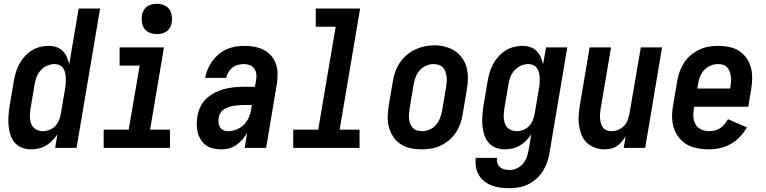

<svg xmlns="http://www.w3.org/2000/svg" viewBox="-20 -780 4040 1013"><path d="M143 8Q117 8 94 -1.5Q71 -11 56 -29.5Q41 -48 34 -71.5Q27 -95 25 -120Q23 -145 25 -171Q27 -197 31 -223L53 -353Q57 -376 63.5 -398Q70 -420 81.5 -441.5Q93 -463 109.5 -481.5Q126 -500 146.5 -513Q167 -526 190 -532Q213 -538 236 -538Q258 -538 277.5 -531.5Q297 -525 311 -511Q325 -497 333 -478.5Q341 -460 345 -440L395 -735H508L384 0H271L283 -72Q272 -54 256.5 -38.5Q241 -23 222.5 -12Q204 -1 183.5 3.5Q163 8 143 8ZM206 -88Q223 -88 240.5 -94.5Q258 -101 271 -114.5Q284 -128 291 -145Q298 -162 301 -180L323 -310Q326 -324 327 -338.5Q328 -353 327.5 -367Q327 -381 324 -394.5Q321 -408 314 -419Q307 -430 294.5 -436Q282 -442 267 -442Q248 -442 228.5 -433.5Q209 -425 195 -409.5Q181 -394 173.5 -375Q166 -356 163 -337L141 -207Q139 -193 138 -179.5Q137 -166 138.5 -152.5Q140 -139 144.5 -127Q149 -115 158 -106Q167 -97 179.5 -92.5Q192 -88 206 -88Z M527 0V-96H659L717 -434H611V-530H845L772 -96H877V0ZM808 -600Q788 -600 770.5 -607Q753 -614 742.5 -628Q732 -642 729 -661Q726 -680 729 -700Q731 -713 738 -725.5Q745 -738 756.5 -746Q768 -754 781 -757Q794 -760 808 -760Q827 -760 844.5 -753Q862 -746 872.5 -732Q883 -718 886 -699Q889 -680 886 -660Q884 -647 877 -634.5Q870 -622 858.5 -614Q847 -606 833.5 -603Q820 -600 808 -600Z M1149 8Q1128 8 1106.5 3.5Q1085 -1 1068.5 -12.5Q1052 -24 1040.5 -41.5Q1029 -59 1023.5 -79Q1018 -99 1018 -121Q1018 -143 1021 -164Q1025 -190 1036.5 -215Q1048 -240 1068 -259Q1088 -278 1112.5 -290.5Q1137 -303 1163 -310Q1189 -317 1214.5 -319.5Q1240 -322 1266 -322H1325L1331 -355Q1334 -371 1332.5 -387.5Q1331 -404 1322.5 -417Q1314 -430 1299 -436Q1284 -442 1267 -442Q1252 -442 1236 -438Q1220 -434 1207 -424Q1194 -414 1185.5 -399.5Q1177 -385 1173 -369H1062Q1067 -393 1076 -415Q1085 -437 1099.5 -457Q1114 -477 1133.5 -493.5Q1153 -510 1175.5 -520Q1198 -530 1221 -534Q1244 -538 1267 -538Q1294 -538 1320.5 -533.5Q1347 -529 1370 -517.5Q1393 -506 1410 -487Q1427 -468 1435.5 -444Q1444 -420 1444.5 -393Q1445 -366 1441 -339L1384 0H1271L1284 -80Q1274 -61 1259.5 -44.5Q1245 -28 1227.5 -15.5Q1210 -3 1189.5 2.5Q1169 8 1149 8ZM1183 -88Q1205 -88 1227 -96.5Q1249 -105 1266 -121.5Q1283 -138 1292.5 -159.5Q1302 -181 1305 -203L1309 -226H1266Q1253 -226 1240 -225Q1227 -224 1214 -222Q1201 -220 1188 -215.5Q1175 -211 1163 -204Q1151 -197 1143.5 -185Q1136 -173 1134 -160Q1132 -147 1133 -134Q1134 -121 1140 -110Q1146 -99 1157.5 -93.5Q1169 -88 1183 -88Z M1527 0V-96H1659L1751 -639H1646V-735H1880L1772 -96H1877V0Z M2204 8Q2174 8 2146 2Q2118 -4 2094.5 -19Q2071 -34 2055.5 -57Q2040 -80 2032.5 -107Q2025 -134 2025.5 -163.5Q2026 -193 2031 -223L2053 -353Q2057 -378 2066 -403Q2075 -428 2090 -450Q2105 -472 2126 -490Q2147 -508 2171 -519Q2195 -530 2220.5 -535.5Q2246 -541 2272 -541Q2301 -541 2329 -533.5Q2357 -526 2380 -511Q2403 -496 2419 -473Q2435 -450 2442 -423Q2449 -396 2448.5 -366.5Q2448 -337 2443 -307L2421 -177Q2417 -152 2408.5 -127.5Q2400 -103 2385 -80.5Q2370 -58 2349 -40.5Q2328 -23 2304 -11.5Q2280 0 2254.5 4Q2229 8 2204 8ZM2206 -88Q2226 -88 2245.5 -96Q2265 -104 2279 -119.5Q2293 -135 2300.5 -154.5Q2308 -174 2312 -193L2334 -323Q2336 -337 2337 -351Q2338 -365 2336 -378Q2334 -391 2329.5 -403.5Q2325 -416 2316 -425Q2307 -434 2294 -438Q2281 -442 2267 -442Q2247 -442 2228 -433.5Q2209 -425 2195 -409.5Q2181 -394 2173.5 -375Q2166 -356 2163 -337L2141 -207Q2139 -193 2138 -179.5Q2137 -166 2138.5 -152.5Q2140 -139 2144.5 -127Q2149 -115 2158 -105.5Q2167 -96 2179.5 -92Q2192 -88 2206 -88Z M2668 213Q2644 213 2620.5 210Q2597 207 2575.5 199Q2554 191 2536 177Q2518 163 2506.5 143.5Q2495 124 2491 100.5Q2487 77 2490 53H2602Q2600 67 2604 80Q2608 93 2617.5 101.5Q2627 110 2640.5 113.5Q2654 117 2668 117Q2687 117 2706 108.5Q2725 100 2738.5 84.5Q2752 69 2759 50Q2766 31 2769 12L2783 -72Q2772 -54 2756.5 -38.5Q2741 -23 2722.5 -12Q2704 -1 2683.5 3.5Q2663 8 2643 8Q2617 8 2594 -1.5Q2571 -11 2556 -29.5Q2541 -48 2534 -71.5Q2527 -95 2525 -120Q2523 -145 2525 -171Q2527 -197 2531 -223L2553 -353Q2557 -376 2563.5 -398Q2570 -420 2581.5 -441.5Q2593 -463 2609.5 -481.5Q2626 -500 2646.5 -513Q2667 -526 2690 -532Q2713 -538 2736 -538Q2758 -538 2777.5 -531.5Q2797 -525 2811 -511Q2825 -497 2833 -478.5Q2841 -460 2845 -440L2861 -530H2973L2879 28Q2875 53 2866.5 77Q2858 101 2844 123Q2830 145 2810 163Q2790 181 2766.5 192.5Q2743 204 2718 208.5Q2693 213 2668 213ZM2706 -88Q2723 -88 2740.5 -94.5Q2758 -101 2771 -114.5Q2784 -128 2791 -145.5Q2798 -163 2801 -180L2823 -310Q2826 -324 2827 -338.5Q2828 -353 2827.5 -367Q2827 -381 2824 -394.5Q2821 -408 2814 -419Q2807 -430 2794.5 -436Q2782 -442 2767 -442Q2748 -442 2728.5 -433.5Q2709 -425 2695 -409.5Q2681 -394 2673.5 -375Q2666 -356 2663 -337L2641 -207Q2639 -193 2638 -179.5Q2637 -166 2638.5 -152.5Q2640 -139 2644.5 -127Q2649 -115 2658 -106Q2667 -97 2679.5 -92.5Q2692 -88 2706 -88Z M3169 8Q3143 8 3118.5 -1Q3094 -10 3076 -27Q3058 -44 3048.5 -68Q3039 -92 3035 -117Q3031 -142 3033 -169Q3035 -196 3039 -223L3091 -530H3204L3149 -207Q3147 -194 3146 -180.5Q3145 -167 3146 -154Q3147 -141 3150.5 -129Q3154 -117 3161.5 -107Q3169 -97 3181 -92.5Q3193 -88 3207 -88Q3224 -88 3241.5 -95Q3259 -102 3272 -115.5Q3285 -129 3291.5 -146Q3298 -163 3301 -180L3361 -530H3473L3384 0H3271L3281 -61Q3272 -46 3260.5 -32.5Q3249 -19 3234 -9Q3219 1 3202 4.5Q3185 8 3169 8Z M3721 8Q3698 8 3675.5 5Q3653 2 3632 -5Q3611 -12 3593.5 -24.5Q3576 -37 3562.5 -53.5Q3549 -70 3540.5 -90Q3532 -110 3528.5 -132Q3525 -154 3526 -177Q3527 -200 3531 -223L3553 -353Q3557 -378 3566 -402.5Q3575 -427 3589.5 -449.5Q3604 -472 3625 -489.5Q3646 -507 3670.5 -518.5Q3695 -530 3720.5 -534Q3746 -538 3771 -538Q3800 -538 3828.5 -532Q3857 -526 3880 -511Q3903 -496 3919 -473Q3935 -450 3942 -423Q3949 -396 3948.5 -366.5Q3948 -337 3943 -307L3928 -217H3643L3641 -207Q3637 -185 3638.5 -163Q3640 -141 3650 -123.5Q3660 -106 3679.5 -97Q3699 -88 3721 -88Q3736 -88 3751 -91.5Q3766 -95 3779 -103.5Q3792 -112 3802.5 -124.5Q3813 -137 3821 -151L3921 -108Q3905 -81 3883.5 -58Q3862 -35 3835 -20Q3808 -5 3779 1.5Q3750 8 3721 8ZM3659 -313H3832L3834 -323Q3836 -337 3837 -350.5Q3838 -364 3836 -377.5Q3834 -391 3829.5 -403Q3825 -415 3816.5 -424.5Q3808 -434 3795 -438Q3782 -442 3769 -442Q3749 -442 3729.5 -434Q3710 -426 3695.5 -410.5Q3681 -395 3673.5 -375.5Q3666 -356 3663 -337Z"/></svg>

Font: iosevka_custom_sans_ss08
Style: Bold Italic
Weight: 700
Italic angle: -10°
Designer: Belleve Invis
Foundry: Belleve Invis
Version: Version 10.3.0; ttfautohint (v1.8.3)